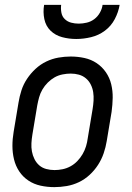

<svg xmlns="http://www.w3.org/2000/svg" viewBox="-20 -760 540 788"><path d="M203 8Q174 8 146.5 2Q119 -4 96.5 -19Q74 -34 59 -56.5Q44 -79 37.5 -106Q31 -133 31 -161.5Q31 -190 36 -219L56 -339Q60 -364 68 -389Q76 -414 91 -436.5Q106 -459 126 -477.5Q146 -496 170 -507.5Q194 -519 219.5 -523.5Q245 -528 270 -528Q299 -528 326.5 -522Q354 -516 376.5 -501Q399 -486 414.5 -463.5Q430 -441 436.5 -414Q443 -387 442.5 -358.5Q442 -330 438 -301L418 -181Q414 -156 405.5 -131Q397 -106 382.5 -83.5Q368 -61 348 -42.5Q328 -24 304 -12.5Q280 -1 254 3.5Q228 8 203 8ZM204 -62Q220 -62 237 -65.5Q254 -69 269.5 -77.5Q285 -86 297.5 -99Q310 -112 319 -127.5Q328 -143 333 -159.5Q338 -176 340 -192L360 -312Q363 -330 364 -347.5Q365 -365 362.5 -381.5Q360 -398 352.5 -413Q345 -428 332.5 -438.5Q320 -449 304 -453.5Q288 -458 270 -458Q254 -458 236.5 -454.5Q219 -451 204 -442.5Q189 -434 176 -421Q163 -408 154 -392.5Q145 -377 140.5 -360.5Q136 -344 133 -328L113 -208Q110 -190 109 -172.5Q108 -155 111 -138.5Q114 -122 121.5 -107Q129 -92 141 -81.5Q153 -71 169.5 -66.5Q186 -62 204 -62ZM293 -600Q263 -600 235 -607.5Q207 -615 187.5 -634Q168 -653 162 -681.5Q156 -710 161 -740H231Q229 -724 232 -708Q235 -692 246 -681.5Q257 -671 272 -667Q287 -663 303 -663Q319 -663 336 -667Q353 -671 367 -681.5Q381 -692 390 -708Q399 -724 401 -740H471Q466 -710 451 -681.5Q436 -653 410.5 -634Q385 -615 354 -607.5Q323 -600 293 -600Z"/></svg>

Font: Iosevka Oblique
Style: Regular
Weight: 400
Italic angle: -9°
Monospace: yes
Designer: Belleve Invis
Foundry: Belleve Invis
Version: Version 32.5.0; ttfautohint (v1.8.4)